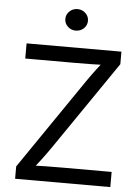

<svg xmlns="http://www.w3.org/2000/svg" viewBox="-61 -981 749 1028"><g transform="rotate(5 313.5 -467.0)"><path d="M59.6 0V-66.4L391.1 -550.8Q413.1 -583 437.7 -615.7Q462.4 -648.4 487.3 -680.2L497.6 -649.9Q453.1 -647.5 408.2 -646.7Q363.3 -646 318.8 -646H57.6V-727.5H567.4V-660.2L241.2 -184.1Q217.3 -149.4 191.4 -115.2Q165.5 -81.1 139.2 -47.4L128.9 -77.6Q173.3 -80.1 217.5 -80.8Q261.7 -81.5 306.2 -81.5H571.3V0ZM313.5 -818.4Q288.6 -818.4 270.8 -835.2Q252.9 -852.1 252.9 -876Q252.9 -900.4 270.8 -917.2Q288.6 -934.1 313.5 -934.1Q338.9 -934.1 356.7 -917.2Q374.5 -900.4 374.5 -876Q374.5 -852.1 356.7 -835.2Q338.9 -818.4 313.5 -818.4Z"/></g></svg>

Font: Inter 16pt
Style: Regular
Weight: 400
Version: Version 4.001;git-66647c0bb